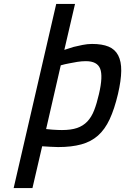

<svg xmlns="http://www.w3.org/2000/svg" viewBox="-20 -732 633 970"><path d="M293 -75Q339 -75 369.5 -85.5Q400 -96 421 -118Q442 -140 455.5 -174.5Q469 -209 480 -257Q501 -347 486 -385Q471 -423 414 -423Q393 -423 371 -419.5Q349 -416 330 -412Q308 -408 287 -402L213 -80Q229 -78 244 -77Q257 -76 270.5 -75.5Q284 -75 293 -75ZM445 -510Q496 -510 528.5 -496.5Q561 -483 577 -452.5Q593 -422 592.5 -374Q592 -326 576 -257Q558 -181 534 -129.5Q510 -78 475 -47Q440 -16 390.5 -2.5Q341 11 274 11Q255 11 234 9.5Q213 8 193 7L144 218H49L264 -712H359L305 -480Q328 -488 352 -495Q372 -500 397 -505Q422 -510 445 -510Z"/></svg>

Font: Panefresco 600wt
Style: Italic
Weight: 600
Foundry: Campivisivi & Chank Co
Version: Version 1.000